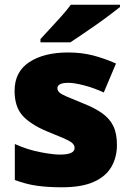

<svg xmlns="http://www.w3.org/2000/svg" viewBox="-20 -879 557 816"><path d="M477 -263Q477 -211 453.5 -170Q430 -129 378.5 -106Q327 -83 243 -83Q184 -83 137.5 -89.5Q91 -96 43 -114V-267Q96 -243 150 -232.5Q204 -222 235 -222Q297 -222 297 -250Q297 -262 287 -271Q277 -280 251.5 -291Q226 -302 179 -321Q110 -350 76 -387.5Q42 -425 42 -493Q42 -574 104.5 -615Q167 -656 270 -656Q325 -656 373 -644Q421 -632 473 -609L421 -486Q380 -505 338 -516Q296 -527 271 -527Q224 -527 224 -504Q224 -494 232.5 -486Q241 -478 265 -468Q289 -458 335 -439Q383 -420 414.5 -397.5Q446 -375 461.5 -343.5Q477 -312 477 -263ZM490 -849Q472 -835 445 -814.5Q418 -794 387 -772.5Q356 -751 327.5 -731.5Q299 -712 279 -699H152V-713Q169 -732 193 -757.5Q217 -783 241 -810Q265 -837 281 -859H490Z"/></svg>

Font: Noto Sans Kannada UI Black
Style: Regular
Weight: 900
Designer: Jelle Bosma - Monotype Design Team
Foundry: Monotype Imaging Inc.
Version: Version 2.005; ttfautohint (v1.8.4.7-5d5b)